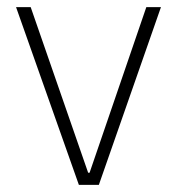

<svg xmlns="http://www.w3.org/2000/svg" viewBox="-20 -518 496 538"><path d="M25 -498H66L227 -34H231L390 -498H431L257 0H201Z"/></svg>

Font: Chakra Petch ExtraLight
Style: Regular
Weight: 275
Designer: Katatrad Aksorn Co.,Ltd.
Foundry: Cadson Demak Co.,Ltd.
Version: Version 1.000; ttfautohint (v1.6)